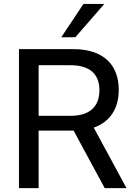

<svg xmlns="http://www.w3.org/2000/svg" viewBox="-20 -973 696 993"><path d="M360.8 -297.4 521.5 0H634.3L464.8 -313C548.3 -342.3 594.2 -410.2 594.2 -508.3C594.2 -642.1 509.8 -718.8 360.8 -718.8H78.1V0H179.7V-297.4ZM179.7 -635.7H344.2C442.4 -635.7 494.1 -591.8 494.1 -506.3C494.1 -419.9 442.4 -374 344.2 -374H179.7ZM369.6 -780.3 519.5 -952.6H411.6L296.9 -780.3Z"/></svg>

Font: Winston
Style: Regular
Weight: 400
Designer: Vernon Adams, Kim Jin-seong, David Berlow, Cristiano Sobral
Foundry: The Winston Project Authors
Version: Version 3.004